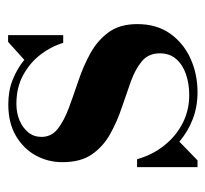

<svg xmlns="http://www.w3.org/2000/svg" viewBox="-37 -473 520 486"><g transform="rotate(-90 223.0 -230.0)"><path d="M43 10V-143H63Q74 -104 97.8 -74.2Q121.5 -44.5 154 -27.8Q186.5 -11 225.5 -11Q254 -11 278 -19.2Q302 -27.5 316.5 -44Q331 -60.5 331 -85.5Q331 -114 311 -130.8Q291 -147.5 259.8 -158.8Q228.5 -170 193.5 -181.8Q158.5 -193.5 127 -211Q95.5 -228.5 75.5 -257Q55.5 -285.5 55.5 -332Q55.5 -368.5 72.5 -399.5Q89.5 -430.5 122.2 -449.8Q155 -469 202 -469Q236.5 -469 264.5 -457.8Q292.5 -446.5 314.5 -428.5L360 -469.5H377V-330H357.5Q348.5 -360.5 328 -387.2Q307.5 -414 276.2 -431.2Q245 -448.5 203 -448.5Q180 -448.5 161.2 -440.5Q142.5 -432.5 131 -418.5Q119.5 -404.5 119.5 -385Q119.5 -359.5 140.2 -343.5Q161 -327.5 193.5 -315.5Q226 -303.5 262.5 -291.2Q299 -279 331.5 -261Q364 -243 384.5 -214.8Q405 -186.5 405 -142.5Q405 -93.5 381 -59.5Q357 -25.5 317.8 -7.8Q278.5 10 232.5 10Q196 10 164.2 -2.2Q132.5 -14.5 107.5 -36L60 10Z"/></g></svg>

Font: Bodoni Moda 11pt SemiBold
Style: Regular
Weight: 600
Designer: Owen Earl
Foundry: indestructible type
Version: Version 2.004